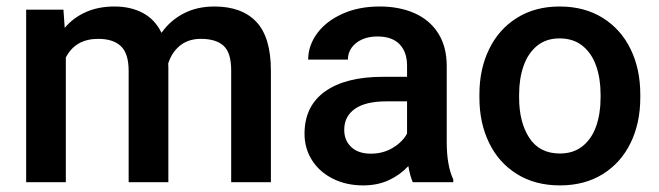

<svg xmlns="http://www.w3.org/2000/svg" viewBox="-20 -558 2019 588"><path d="M809.6 -341.8V0H688V-342.3Q688 -396.5 664.8 -417.7Q641.6 -439 595.2 -439Q557.1 -439 531.5 -418.5Q505.9 -397.9 495.1 -363.3L495.6 -352.1V0H374V-340.8Q374 -394 350.3 -416.5Q326.7 -439 280.8 -439Q210.9 -439 181.6 -381.8V0H60.1V-528.3H174.3L178.2 -472.7Q205.1 -504.4 243.4 -521.2Q281.7 -538.1 330.6 -538.1Q380.4 -538.1 417.5 -518.3Q454.6 -498.5 474.6 -457.5Q501.5 -495.6 542.5 -516.8Q583.5 -538.1 636.7 -538.1Q720.7 -538.1 765.1 -491Q809.6 -443.8 809.6 -341.8Z M1368.2 -8.3V0H1244.1Q1236.3 -17.1 1230.5 -49.3Q1205.6 -22.5 1170.9 -6.3Q1136.2 9.8 1092.3 9.8Q1040.5 9.8 999.5 -10.7Q958.5 -31.2 935.5 -67.4Q912.6 -103.5 912.6 -148.4Q912.6 -232.9 975.3 -277.8Q1038.1 -322.8 1153.3 -322.8H1226.6V-356.9Q1226.6 -398.9 1203.6 -422.6Q1180.7 -446.3 1135.7 -446.3Q1108.9 -446.3 1088.4 -437Q1067.9 -427.7 1056.6 -411.6Q1045.4 -395.5 1045.4 -375.5H923.8Q923.8 -418 950.9 -455.3Q978 -492.7 1028.1 -515.4Q1078.1 -538.1 1142.6 -538.1Q1203.1 -538.1 1249.5 -517.6Q1295.9 -497.1 1322 -456.1Q1348.1 -415 1348.1 -356V-123Q1348.1 -50.8 1368.2 -8.3ZM1226.6 -148.9V-247.6H1163.1Q1099.6 -247.6 1066.9 -224.6Q1034.2 -201.7 1034.2 -160.2Q1034.2 -127.9 1055.7 -107.7Q1077.1 -87.4 1115.7 -87.4Q1153.8 -87.4 1183.3 -105.5Q1212.9 -123.5 1226.6 -148.9Z M1693.8 -538.1Q1770 -538.1 1825.9 -503.2Q1881.8 -468.3 1911.4 -407.2Q1940.9 -346.2 1940.9 -269V-258.8Q1940.9 -181.6 1911.4 -120.6Q1881.8 -59.6 1826.2 -24.9Q1770.5 9.8 1694.8 9.8Q1619.1 9.8 1563.2 -24.9Q1507.3 -59.6 1477.8 -120.6Q1448.2 -181.6 1448.2 -258.8V-269Q1448.2 -346.2 1477.8 -407.2Q1507.3 -468.3 1563 -503.2Q1618.7 -538.1 1693.8 -538.1ZM1694.8 -87.9Q1736.3 -87.9 1764.4 -110.6Q1792.5 -133.3 1805.9 -171.9Q1819.3 -210.4 1819.3 -258.8V-269Q1819.3 -316.9 1805.9 -355.7Q1792.5 -394.5 1764.2 -417.5Q1735.8 -440.4 1693.8 -440.4Q1652.3 -440.4 1624.5 -417.5Q1596.7 -394.5 1583.3 -355.7Q1569.8 -316.9 1569.8 -269V-258.8Q1569.8 -183.6 1601.1 -135.7Q1632.3 -87.9 1694.8 -87.9Z"/></svg>

Font: Heebo Medium
Style: Regular
Weight: 500
Designer: Oded Ezer
Foundry: Meir Sadan
Version: Version 2.001; ttfautohint (v1.5.14-ce02) -l 8 -r 50 -G 200 